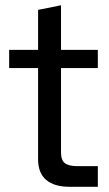

<svg xmlns="http://www.w3.org/2000/svg" viewBox="-20 -716 416 736"><path d="M246.1 0Q188 0 157 -26.4Q126 -52.7 126 -106V-455.1H15.1V-524.9H126V-678.2L213.9 -695.8V-524.9H355V-455.1H213.9V-131.8Q213.9 -101.6 229 -90.3Q244.1 -79.1 276.9 -79.1H355V0Z"/></svg>

Font: Lumene Sans Expanded
Style: Regular
Weight: 400
Width: 7
Designer: Deni Anggara
Version: Version 1.003;Glyphs 3.1.2 (3151)